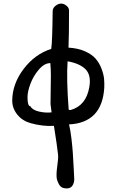

<svg xmlns="http://www.w3.org/2000/svg" viewBox="-20 -695 642 1068"><path d="M351 353Q325 353 314 339Q303 325 296 300Q292 275 298.5 229.5Q305 184 303 166Q298 118 280 5Q218 9 150 -10Q104 -23 76 -58Q48 -93 48 -136Q49 -229 111.5 -311.5Q174 -394 265 -423Q271 -460 273 -633Q273 -650 288.5 -662.5Q304 -675 320 -675Q335 -675 349 -664Q363 -653 364 -638Q364 -499 361 -430Q414 -427 453 -409.5Q492 -392 512.5 -368Q533 -344 545 -312Q557 -280 559 -255.5Q561 -231 560 -207Q548 -12 364 -3Q372 29 377.5 76.5Q383 124 385 155Q387 186 390 240.5Q393 295 393 301Q393 322 383 337.5Q373 353 351 353ZM373 -83Q460 -108 477 -212Q488 -277 456 -309.5Q424 -342 356 -354Q349 -257 362 -85Q369 -82 373 -83ZM133 -154Q133 -104 149 -104Q160 -83 197 -74.5Q234 -66 267 -70L261 -116Q261 -146 262 -194.5Q263 -243 263 -276.5Q263 -310 260 -343V-344Q227 -344 196.5 -308.5Q166 -273 149.5 -229.5Q133 -186 133 -154Z"/></svg>

Font: Excalifont
Style: Regular
Weight: 400
Designer: Your Own Font Foundry (Virgil); Ján Filípek / DizajnDesign (Excalifont, modifications)
Foundry: Your Own Font Foundry (Virgil); Ján Filípek / DizajnDesign (Excalifont, modifications)
Version: Version 1.000;Glyphs 3.2 (3227)